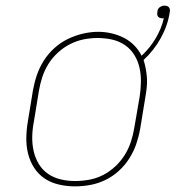

<svg xmlns="http://www.w3.org/2000/svg" viewBox="-20 -654 640 682"><path d="M246 8Q217 8 189 1.5Q161 -5 138.5 -20Q116 -35 101 -58.5Q86 -82 79.5 -109Q73 -136 73.5 -165Q74 -194 79 -223L97 -333Q102 -361 111 -387.5Q120 -414 135.5 -438.5Q151 -463 173 -483Q195 -503 221 -515.5Q247 -528 274.5 -534.5Q302 -541 329 -541Q353 -541 376.5 -535.5Q400 -530 420.5 -519.5Q441 -509 457 -492.5Q473 -476 483 -456Q498 -470 510.5 -485.5Q523 -501 533 -518Q543 -535 550.5 -553Q558 -571 562 -590Q561 -589 559.5 -589Q558 -589 556 -589Q552 -589 548 -590.5Q544 -592 541.5 -595Q539 -598 538.5 -602.5Q538 -607 539 -611Q539 -616 541 -620.5Q543 -625 547 -628Q551 -631 555.5 -632.5Q560 -634 565 -634Q565 -634 565 -634Q565 -634 565 -634Q569 -634 573.5 -632.5Q578 -631 580.5 -627.5Q583 -624 583.5 -619.5Q584 -615 583 -611Q576 -564 551.5 -519.5Q527 -475 490 -441Q495 -425 498 -408.5Q501 -392 502 -375.5Q503 -359 501 -341.5Q499 -324 496 -307L478 -197Q473 -169 464 -142.5Q455 -116 439.5 -91.5Q424 -67 402 -47Q380 -27 354 -14.5Q328 -2 300.5 3Q273 8 246 8ZM246 -11Q271 -11 296.5 -15.5Q322 -20 345.5 -32Q369 -44 389 -62.5Q409 -81 423 -103.5Q437 -126 445 -150.5Q453 -175 457 -200L476 -310Q480 -336 480.5 -362.5Q481 -389 475.5 -413.5Q470 -438 457 -459Q444 -480 423.5 -494Q403 -508 378 -513.5Q353 -519 326 -519Q301 -519 276.5 -514Q252 -509 228.5 -497Q205 -485 185 -466.5Q165 -448 151.5 -426Q138 -404 130 -379.5Q122 -355 118 -330L100 -220Q95 -194 94.5 -168Q94 -142 99.5 -117.5Q105 -93 117.5 -72Q130 -51 150 -37Q170 -23 195 -17Q220 -11 246 -11Z"/></svg>

Font: Iosevka Slab Thin Extended
Style: Italic
Weight: 100
Width: 7
Italic angle: -9°
Monospace: yes
Designer: Belleve Invis
Foundry: Belleve Invis
Version: Version 11.1.0; ttfautohint (v1.8.3)